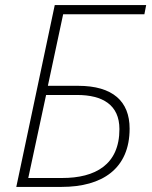

<svg xmlns="http://www.w3.org/2000/svg" viewBox="-20 -734 596 754"><path d="M44 0H222C381 0 489 -71 489 -229C489 -336 423 -397 287 -397H168L228 -678H547L554 -714H195ZM91 -35 161 -361H283C383 -361 449 -322 449 -227C449 -87 354 -35 224 -35Z"/></svg>

Font: Noto Sans ExtraLight
Style: Italic
Weight: 200
Italic angle: -12°
Designer: Monotype Design Team
Foundry: Monotype Imaging Inc.
Version: Version 2.013